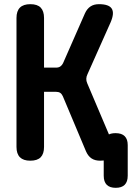

<svg xmlns="http://www.w3.org/2000/svg" viewBox="-20 -760 640 920"><path d="M125 10Q92 10 75.5 -6.5Q59 -23 59 -56V-674Q59 -707 75.5 -723.5Q92 -740 125.5 -740Q159 -740 175 -723.5Q191 -707 191 -674V-436H249Q261 -436 269 -441.5Q277 -447 282 -457L387 -696Q397 -718 413.5 -729Q430 -740 454 -740Q502 -740 515.5 -718.5Q529 -697 510 -653L399 -404Q394 -394 393.5 -383Q393 -372 398 -361L502 -116Q515 -122 534 -122Q563 -122 577.5 -107.5Q592 -93 592 -65V82Q592 111 577.5 125.5Q563 140 534.5 140Q506 140 491.5 125.5Q477 111 477 82V9Q469 10 460 10Q435 10 418.5 -1Q402 -12 392 -35L281 -299Q276 -310 268.5 -315Q261 -320 249 -320H191V-56Q191 -23 175 -6.5Q159 10 125 10Z"/></svg>

Font: Maple Mono
Style: Bold
Weight: 700
Monospace: yes
Designer: subframe7536
Version: Version 7.200